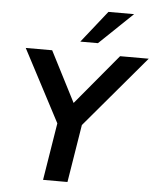

<svg xmlns="http://www.w3.org/2000/svg" viewBox="-61 -991 849 1042"><g transform="rotate(5 363.5 -469.5)"><path d="M213 0 272 -365 282 -277 57 -705H201L346 -422H335L571 -705H727L365 -277L405 -365L346 0ZM349 -765 487 -939H627L445 -765Z"/></g></svg>

Font: Nunito Sans 9pt
Style: Bold Italic
Weight: 700
Italic angle: -9°
Version: Version 3.101;gftools[0.9.27]